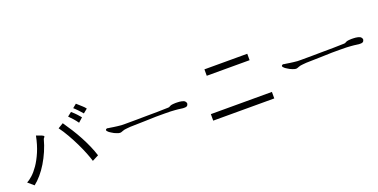

<svg xmlns="http://www.w3.org/2000/svg" viewBox="-20 -1415 4040 2051"><g transform="rotate(-20 2000.0 -390.0)"><path d="M710 -625 756 -661Q788 -633 809.5 -610Q831 -587 847 -567L798 -523Q776 -554 756.5 -576Q737 -598 710 -625ZM792 -691 835 -726Q870 -694 891.5 -675.5Q913 -657 927 -637L880 -599Q865 -616 854.5 -628Q844 -640 834.5 -650Q825 -660 815 -669.5Q805 -679 792 -691ZM572 -542 632 -578Q668 -526 703.5 -470Q739 -414 770 -356Q801 -298 826.5 -240Q852 -182 869 -127L797 -90Q786 -128 763.5 -185Q741 -242 710.5 -305Q680 -368 644.5 -430Q609 -492 572 -542ZM318 -552Q359 -538 378.5 -530Q398 -522 400 -513Q400 -509 385 -491Q367 -423 339 -358.5Q311 -294 276.5 -237Q242 -180 202.5 -134Q163 -88 123 -57L58 -113Q85 -126 121.5 -158.5Q158 -191 195 -244.5Q232 -298 265 -374.5Q298 -451 318 -552Z M1954 -323Q1954 -316 1948 -304Q1940 -289 1915 -289Q1903 -289 1894.5 -289Q1886 -289 1880 -291Q1873 -292 1863.5 -293Q1854 -294 1841 -296Q1828 -298 1807.5 -299Q1787 -300 1759 -302Q1730 -303 1688.5 -303Q1647 -303 1591 -303Q1535 -301 1462 -299Q1389 -297 1298 -295Q1275 -293 1258 -291.5Q1241 -290 1230 -288Q1218 -285 1209.5 -282Q1201 -279 1196 -277Q1185 -272 1173 -272Q1159 -272 1135 -282Q1111 -290 1084 -308Q1060 -321 1047 -337Q1034 -352 1049 -362Q1055 -365 1061 -365Q1061 -363 1095 -359Q1111 -356 1130 -353.5Q1149 -351 1172 -348Q1195 -345 1216 -343.5Q1237 -342 1257 -343Q1318 -343 1379 -343.5Q1440 -344 1502 -345Q1563 -345 1624 -346Q1685 -347 1746 -349Q1761 -349 1767 -355Q1770 -357 1774.5 -359Q1779 -361 1787 -364Q1803 -368 1838 -369Q1847 -369 1858.5 -368.5Q1870 -368 1884 -367Q1912 -364 1932 -355Q1951 -343 1954 -323Z M2738 -601V-528H2251V-601ZM2846 -128V-54H2152V-128Z M3954 -323Q3954 -316 3948 -304Q3940 -289 3915 -289Q3903 -289 3894.5 -289Q3886 -289 3880 -291Q3873 -292 3863.5 -293Q3854 -294 3841 -296Q3828 -298 3807.5 -299Q3787 -300 3759 -302Q3730 -303 3688.5 -303Q3647 -303 3591 -303Q3535 -301 3462 -299Q3389 -297 3298 -295Q3275 -293 3258 -291.5Q3241 -290 3230 -288Q3218 -285 3209.5 -282Q3201 -279 3196 -277Q3185 -272 3173 -272Q3159 -272 3135 -282Q3111 -290 3084 -308Q3060 -321 3047 -337Q3034 -352 3049 -362Q3055 -365 3061 -365Q3061 -363 3095 -359Q3111 -356 3130 -353.5Q3149 -351 3172 -348Q3195 -345 3216 -343.5Q3237 -342 3257 -343Q3318 -343 3379 -343.5Q3440 -344 3502 -345Q3563 -345 3624 -346Q3685 -347 3746 -349Q3761 -349 3767 -355Q3770 -357 3774.5 -359Q3779 -361 3787 -364Q3803 -368 3838 -369Q3847 -369 3858.5 -368.5Q3870 -368 3884 -367Q3912 -364 3932 -355Q3951 -343 3954 -323Z"/></g></svg>

Font: D2Coding ligature
Style: Regular
Weight: 400
Monospace: yes
Designer: Yong-Rak Park; Jeong-Hwan Yoon; Sang-Min Lee;
Foundry: NHN Corporation
Version: Version 1.3.2; Build 20180524